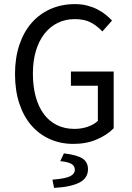

<svg xmlns="http://www.w3.org/2000/svg" viewBox="-20 -688 640 934"><path d="M337 12Q275 12 223 -11Q171 -34 133 -77.5Q95 -121 74 -184.5Q53 -248 53 -328Q53 -407 74.5 -470.5Q96 -534 134.5 -577.5Q173 -621 226.5 -644.5Q280 -668 344 -668Q377 -668 404 -661Q431 -654 453.5 -642.5Q476 -631 493.5 -617Q511 -603 525 -588L478 -535Q454 -561 423 -578Q392 -595 344 -595Q298 -595 260.5 -576.5Q223 -558 196 -523.5Q169 -489 154.5 -440Q140 -391 140 -330Q140 -268 153.5 -218.5Q167 -169 192.5 -134Q218 -99 256 -80Q294 -61 342 -61Q377 -61 407 -71.5Q437 -82 456 -100V-271H325V-340H533V-64Q502 -32 451.5 -10Q401 12 337 12ZM243 226 235 186Q298 181 321 169.5Q344 158 344 138Q344 118 326 108.5Q308 99 273 96L291 58Q356 66 382 83.5Q408 101 408 135Q408 179 365.5 200.5Q323 222 243 226Z"/></svg>

Font: Source Code Pro
Style: Regular
Weight: 400
Monospace: yes
Designer: Paul D. Hunt, Teo Tuominen
Foundry: Adobe Systems Incorporated
Version: Version 2.030;PS 1.000;hotconv 16.6.51;makeotf.lib2.5.65220